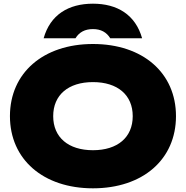

<svg xmlns="http://www.w3.org/2000/svg" viewBox="-20 -1006 1010 1043"><path d="M485 17C756 17 936 -140 936 -375C936 -610 756 -767 485 -767C215 -767 34 -610 34 -375C34 -140 215 17 485 17ZM752 -798C716 -926 617 -986 485 -986C352 -986 253 -926 217 -798H390C410 -831 441 -848 485 -848C528 -848 559 -831 579 -798ZM485 -190C351 -190 269 -260 269 -375C269 -490 351 -560 485 -560C619 -560 701 -490 701 -375C701 -260 619 -190 485 -190Z"/></svg>

Font: Bounded ExtBd
Style: Regular
Weight: 800
Designer: Vlad Churkin
Version: Version 3.0